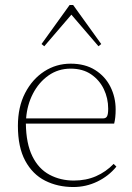

<svg xmlns="http://www.w3.org/2000/svg" viewBox="-20 -739 531 772"><path d="M264 -463Q214 -463 175 -435.5Q136 -408 112.5 -362.5Q89 -317 85 -263H395Q406 -263 410.5 -271.5Q415 -280 415 -302Q415 -344 397.5 -380.5Q380 -417 346.5 -440Q313 -463 264 -463ZM275 13Q212 13 161.5 -12.5Q111 -38 81.5 -92.5Q52 -147 52 -233Q52 -309 81 -365Q110 -421 158 -452Q206 -483 264 -483Q322 -483 362.5 -457.5Q403 -432 424 -390Q445 -348 445 -299Q445 -265 439 -242H84Q85 -162 110 -111Q135 -60 179 -36.5Q223 -13 277 -13Q326 -13 366 -30.5Q406 -48 437 -80L448 -69Q417 -31 371.5 -9Q326 13 275 13ZM376 -553 267 -680 158 -553 147 -562 260 -719H274L387 -562Z"/></svg>

Font: Source Serif 4 ExtraLight
Style: Regular
Weight: 200
Designer: Frank Grießhammer
Foundry: Adobe
Version: Version 4.005;hotconv 1.1.0;makeotfexe 2.6.0